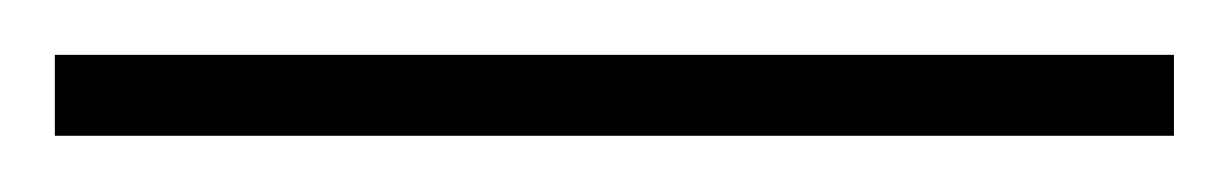

<svg xmlns="http://www.w3.org/2000/svg" viewBox="-20 -729 448 70"><path d="M0 -679.5V-709H408V-679.5Z"/></svg>

Font: Spartan Thin ExtraLight
Style: Regular
Weight: 250
Version: Version 1.004